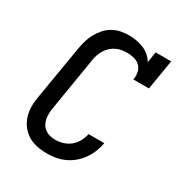

<svg xmlns="http://www.w3.org/2000/svg" viewBox="-175 -870 950 1005"><g transform="rotate(30 300.0 -367.5)"><path d="M253 8Q230 8 207.5 5Q185 2 164 -5.5Q143 -13 125.5 -26Q108 -39 95 -55.5Q82 -72 73.5 -92.5Q65 -113 61.5 -135.5Q58 -158 59.5 -181Q61 -204 65 -227L119 -550Q123 -574 130 -598Q137 -622 149 -644.5Q161 -667 178.5 -687Q196 -707 218.5 -720Q241 -733 266 -738Q291 -743 315 -743Q338 -743 361 -739Q384 -735 404.5 -726.5Q425 -718 442 -703.5Q459 -689 470 -670L480 -735H574L544 -554H450Q454 -576 450 -597Q446 -618 432 -632.5Q418 -647 397.5 -653Q377 -659 355 -659Q339 -659 322 -656.5Q305 -654 289 -646.5Q273 -639 259.5 -627Q246 -615 236.5 -600Q227 -585 221.5 -569Q216 -553 213 -536L160 -214Q157 -197 156.5 -179.5Q156 -162 159 -146.5Q162 -131 170 -117Q178 -103 191 -93.5Q204 -84 220 -80Q236 -76 253 -76Q276 -76 299.5 -83Q323 -90 342.5 -106Q362 -122 373.5 -144Q385 -166 390 -189H485Q480 -162 470 -136.5Q460 -111 444 -87.5Q428 -64 406 -45Q384 -26 358.5 -14Q333 -2 306.5 3Q280 8 253 8Z"/></g></svg>

Font: Iosevka Etoile Medium Oblique
Style: Regular
Weight: 500
Italic angle: -9°
Designer: Belleve Invis
Foundry: Belleve Invis
Version: Version 15.5.2; ttfautohint (v1.8.4)